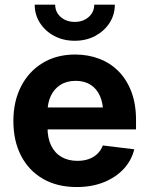

<svg xmlns="http://www.w3.org/2000/svg" viewBox="-20 -773 624 805"><path d="M301.8 11.2Q219.7 11.2 160.2 -23.2Q100.6 -57.6 68.4 -119.9Q36.1 -182.1 36.1 -266.1Q36.1 -348.1 68.4 -410.9Q100.6 -473.6 158.9 -509Q217.3 -544.4 294.9 -544.4Q349.6 -544.4 396.2 -526.6Q442.9 -508.8 477.3 -473.9Q511.7 -439 531 -387.9Q550.3 -336.9 550.3 -270.5V-230.5H93.3V-322.3H479.5L412.6 -298.8Q412.6 -339.8 399.2 -370.4Q385.7 -400.9 359.9 -417.5Q334 -434.1 296.9 -434.1Q259.8 -434.1 233.4 -417.2Q207 -400.4 193.1 -371.1Q179.2 -341.8 179.2 -303.2V-238.8Q179.2 -193.8 194.6 -162.4Q210 -130.9 238.3 -114.7Q266.6 -98.6 304.7 -98.6Q331.1 -98.6 352.3 -106.2Q373.5 -113.8 388.4 -128.2Q403.3 -142.6 411.1 -163.1L543 -147Q531.2 -99.6 498 -64.2Q464.8 -28.8 414.8 -8.8Q364.7 11.2 301.8 11.2ZM293.5 -602.1Q245.6 -602.1 207.8 -622.1Q169.9 -642.1 147.7 -676.5Q125.5 -710.9 125.5 -753.4H211.4Q211.4 -722.2 234.6 -701.7Q257.8 -681.2 293.5 -681.2Q328.6 -681.2 351.8 -701.7Q375 -722.2 375 -753.4H461.4Q461.4 -710.9 439.2 -676.8Q417 -642.6 379.2 -622.3Q341.3 -602.1 293.5 -602.1Z"/></svg>

Font: Inter 20pt
Style: Bold
Weight: 700
Version: Version 4.001;git-66647c0bb